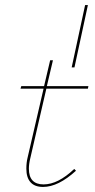

<svg xmlns="http://www.w3.org/2000/svg" viewBox="-20 -731 375 758"><path d="M274 -465H263L316 -711H327ZM100 -108Q94 -84 94 -65Q94 -3 152 -3Q209 -3 273 -64L280 -57Q210 7 150 7Q117 7 100.5 -11.5Q84 -30 84 -65Q84 -89 89 -109L152 -381H61L64 -391H154L178 -493H189L165 -391H329L327 -381H163Z"/></svg>

Font: Ysabeau Infant Hairline
Style: Italic
Weight: 100
Italic angle: -12°
Designer: Christian Thalmann (Catharsis Fonts)
Version: Version 0.003